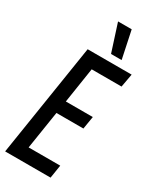

<svg xmlns="http://www.w3.org/2000/svg" viewBox="-232 -974 843 1036"><g transform="rotate(30 190.0 -456.0)"><path d="M-2 0 108 -700H382L367 -617H181L147 -397H315L302 -318H134L97 -82H294L281 0ZM230 -741 175 -912H260L296 -741Z"/></g></svg>

Font: Georama Condensed Medium
Style: Italic
Weight: 500
Width: 3
Italic angle: -9°
Designer: Jean-Baptiste Levee
Foundry: Production Type
Version: Version 1.000